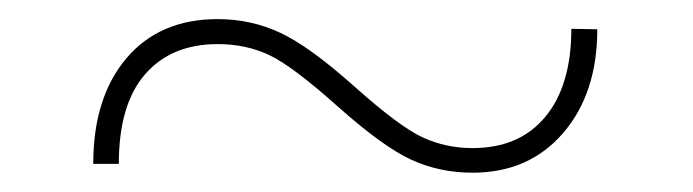

<svg xmlns="http://www.w3.org/2000/svg" viewBox="-20 -398 729 202"><path d="M608.4 -367.2Q608.4 -299.8 572.5 -258.1Q536.6 -216.3 477.1 -216.3Q442.4 -216.3 412.6 -230Q382.8 -243.7 335.2 -286.1Q287.6 -328.6 263.2 -340.1Q238.8 -351.6 209 -351.6Q160.2 -351.6 132.6 -319.8Q105 -288.1 105 -225.6H78.1Q78.1 -295.4 113 -336.7Q147.9 -377.9 209 -377.9Q244.1 -377.9 274.9 -363.5Q305.7 -349.1 353 -306.9Q400.4 -264.6 424.8 -253.4Q449.2 -242.2 477.1 -242.2Q526.4 -242.2 553.7 -275.1Q581.1 -308.1 581.1 -367.7Z"/></svg>

Font: Roboto Thin
Style: Regular
Weight: 250
Designer: Google
Version: Version 2.134; 2016